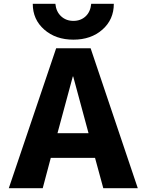

<svg xmlns="http://www.w3.org/2000/svg" viewBox="-20 -982 765 1002"><path d="M151 -962H269Q273 -921 299 -897Q325 -873 363 -873Q401 -873 426.5 -896.5Q452 -920 456 -962H574Q574 -880 514.5 -827.5Q455 -775 363 -775Q271 -775 211 -827.5Q151 -880 151 -962ZM280 -287H442L362 -583H360ZM245 -158 203 0H26L273 -730H453L699 0H519L476 -158Z"/></svg>

Font: Mplus 1p ExtraBold
Style: Regular
Weight: 800
Version: Version 1.061